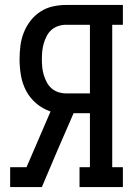

<svg xmlns="http://www.w3.org/2000/svg" viewBox="-20 -755 540 775"><path d="M21 0V-80H87L184 -305Q152 -316 126.5 -337.5Q101 -359 85.5 -388.5Q70 -418 64.5 -450.5Q59 -483 59 -516Q59 -544 62.5 -571Q66 -598 76 -623.5Q86 -649 103 -671Q120 -693 143 -708Q166 -723 193 -729Q220 -735 247 -735H476V-655H433V-80H476V0H301V-80H343V-298H277L214 -153L149 0ZM343 -378V-655H247Q231 -655 215.5 -650Q200 -645 188 -634.5Q176 -624 168.5 -609.5Q161 -595 156.5 -579.5Q152 -564 150.5 -548Q149 -532 149 -516Q149 -500 150.5 -484Q152 -468 156.5 -453Q161 -438 168.5 -423.5Q176 -409 188 -398.5Q200 -388 215.5 -383Q231 -378 247 -378Z"/></svg>

Font: Iosevka Curly Slab Medium
Style: Regular
Weight: 500
Monospace: yes
Designer: Belleve Invis
Foundry: Belleve Invis
Version: Version 22.1.2; ttfautohint (v1.8.4)